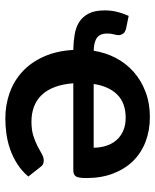

<svg xmlns="http://www.w3.org/2000/svg" viewBox="47 -608 568 702"><g transform="rotate(90 331.0 -257.0)"><path d="M284.5 -241Q287.5 -201.5 298.5 -172.8Q309.5 -144 327.5 -125.2Q345.5 -106.5 370.2 -97.2Q395 -88 425 -88Q455 -88 476.8 -95Q498.5 -102 514.8 -110.5Q531 -119 543.2 -126Q555.5 -133 567 -133Q582.5 -133 590 -121.5L625.5 -76.5Q605 -52.5 579.5 -36.2Q554 -20 526.2 -10.2Q498.5 -0.5 469.8 3.5Q441 7.5 414 7.5Q363 7.5 318.8 -8.5Q274.5 -24.5 241 -55.8Q207.5 -87 186.8 -133.5Q166 -180 162.5 -241Q133.5 -241.5 107.2 -245.8Q81 -250 61.2 -262.2Q41.5 -274.5 29.8 -296.8Q18 -319 18 -356.5Q18 -378.5 22.8 -398.8Q27.5 -419 38 -443.5L84.5 -434Q99 -430 103.8 -422Q108.5 -414 108.5 -407Q108.5 -399.5 105.5 -389Q102.5 -378.5 102.5 -364Q102.5 -340 117.2 -328.2Q132 -316.5 165.5 -315.5Q172.5 -359.5 192.2 -397Q212 -434.5 243.2 -462Q274.5 -489.5 316 -505.2Q357.5 -521 408 -521Q456.5 -521 497.5 -505.5Q538.5 -490 568 -460.2Q597.5 -430.5 614.2 -387.2Q631 -344 631 -288.5Q631 -260.5 625 -250.8Q619 -241 602 -241ZM520 -315.5Q520 -339.5 513.2 -360.8Q506.5 -382 493 -398Q479.5 -414 458.8 -423.2Q438 -432.5 410.5 -432.5Q357 -432.5 326.2 -402Q295.5 -371.5 287 -315.5Z"/></g></svg>

Font: Lato
Style: Bold
Weight: 700
Designer: Lukasz Dziedzic with Adam Twardoch and Botio Nikoltchev
Foundry: tyPoland Lukasz Dziedzic
Version: Version 2.010; 2014-09-01; http://www.latofonts.com/; ttfaut